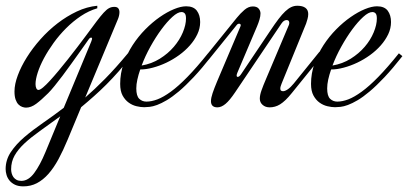

<svg xmlns="http://www.w3.org/2000/svg" viewBox="-150 -373 1456 668"><path d="M307.6 -178.2Q284.2 -148.9 262.7 -124.5Q241.2 -100.1 220 -78.9Q198.7 -57.6 177.2 -38.6Q155.8 -19.5 132.3 0L85.4 112.8Q69.8 150.4 53.5 180.7Q37.1 210.9 18.6 231.9Q0 252.9 -21.5 264.2Q-43 275.4 -68.8 275.4Q-85.9 275.4 -97.7 269.8Q-109.4 264.2 -116.7 255.4Q-124 246.6 -127.2 235.8Q-130.4 225.1 -130.4 215.3Q-130.4 183.1 -112.3 156Q-94.2 128.9 -65.2 104Q-36.1 79.1 -0.2 54.4Q35.6 29.8 71.8 2L167.5 -228.5Q170.4 -235.8 170.4 -237.3Q170.4 -242.2 167 -242.2Q162.6 -242.2 157.7 -234.9Q154.8 -231 146 -218.3Q137.2 -205.6 124.5 -188Q111.8 -170.4 97.2 -149.9Q82.5 -129.4 67.9 -109.9Q53.2 -90.3 40 -74.2Q26.9 -58.1 17.6 -48.8Q-5.9 -25.4 -23.9 -12Q-42 1.5 -59.6 1.5Q-65.4 1.5 -72.5 -1Q-79.6 -3.4 -85.7 -9.5Q-91.8 -15.6 -95.7 -26.6Q-99.6 -37.6 -99.6 -54.7Q-99.6 -80.1 -88.1 -110.8Q-76.7 -141.6 -56.6 -173.6Q-36.6 -205.6 -9.3 -236.3Q18.1 -267.1 50 -291.7Q82 -316.4 117.2 -333Q152.3 -349.6 188.5 -353V-344.2Q158.7 -335.4 131.3 -317.1Q104 -298.8 80.1 -274.9Q56.2 -251 36.6 -223.9Q17.1 -196.8 2.9 -170.4Q-11.2 -144 -18.8 -120.4Q-26.4 -96.7 -26.4 -80.6Q-26.4 -71.8 -23.7 -65.9Q-21 -60.1 -16.1 -60.1Q-10.7 -60.1 -0.2 -68.8Q10.3 -77.6 23.9 -92.5Q37.6 -107.4 53.7 -126.7Q69.8 -146 86.4 -167Q103 -188 119.4 -209.5Q135.7 -231 149.9 -250Q171.4 -279.3 185.8 -298.3Q200.2 -317.4 210.7 -328.9Q221.2 -340.3 229.5 -344.7Q237.8 -349.1 247.6 -349.1Q257.8 -349.1 261.7 -343.8Q265.6 -338.4 265.6 -330.6Q265.6 -324.2 263.9 -317.4Q262.2 -310.5 259.8 -305.2L146.5 -33.7Q178.7 -61.5 215.6 -98.9Q252.4 -136.2 295.4 -188ZM59.6 31.7Q20.5 60.1 -11.2 82.8Q-43 105.5 -65.2 126.2Q-87.4 147 -99.4 168.5Q-111.3 189.9 -111.3 215.8Q-111.3 222.7 -109.4 230Q-107.4 237.3 -103.3 243.2Q-99.1 249 -92.3 252.7Q-85.4 256.3 -75.7 256.3Q-51.3 256.3 -31 229Q-10.7 201.7 8.3 155.8Z M359.4 -19.5Q377 -19.5 397.7 -27.3Q418.5 -35.2 444.6 -54.2Q470.7 -73.2 502.4 -105.7Q534.2 -138.2 573.7 -187.5L585.9 -177.7Q552.2 -134.8 523.9 -104.7Q495.6 -74.7 472.2 -54.9Q448.7 -35.2 429.9 -24.2Q411.1 -13.2 396.5 -7.8Q381.8 -2.4 370.6 -1.2Q359.4 0 351.6 0Q339.8 0 325.2 -3.4Q310.5 -6.8 297.9 -15.9Q285.2 -24.9 276.6 -40.5Q268.1 -56.2 268.1 -81.1Q268.1 -117.7 280 -151.9Q292 -186 311.5 -216.1Q331.1 -246.1 355.7 -271Q380.4 -295.9 406 -313.7Q431.6 -331.5 455.6 -341.3Q479.5 -351.1 497.6 -351.1Q523.4 -351.1 534.9 -335.7Q546.4 -320.3 546.4 -296.4Q546.4 -274.4 536.6 -253.9Q526.9 -233.4 510.7 -215.1Q494.6 -196.8 473.4 -181.4Q452.1 -166 429 -155Q405.8 -144 382.1 -137.7Q358.4 -131.3 337.9 -131.3Q331.5 -112.8 327.9 -96.2Q324.2 -79.6 324.2 -65.4Q324.2 -39.1 334.5 -29.3Q344.7 -19.5 359.4 -19.5ZM481.4 -331.1Q468.3 -331.1 449.7 -314.2Q431.2 -297.4 411.4 -270.5Q391.6 -243.7 373.3 -210.7Q355 -177.7 342.8 -145Q377.4 -150.9 406 -168.7Q434.6 -186.5 454.8 -210.2Q475.1 -233.9 486.1 -260.3Q497.1 -286.6 497.1 -308.6Q497.1 -321.8 492.7 -326.4Q488.3 -331.1 481.4 -331.1Z M686 -279.8Q687.5 -283.2 687.5 -285.2Q687.5 -288.1 685.8 -289.3Q684.1 -290.5 681.6 -290.5Q676.8 -290.5 672.9 -285.2L576.2 -165.5L564 -175.3L673.8 -311Q686.5 -326.7 700.4 -338.6Q714.4 -350.6 729.5 -350.6Q743.7 -350.6 750 -343Q756.3 -335.4 756.3 -326.2Q756.3 -316.9 752.9 -305.2Q749.5 -293.5 744.1 -280.8L676.3 -121.1Q673.3 -114.3 673.3 -110.4Q673.3 -105.5 677.2 -105.5Q682.6 -105.5 689 -115.2L791 -267.1Q806.6 -290.5 819.1 -306.9Q831.5 -323.2 842.5 -333.5Q853.5 -343.8 863.5 -348.4Q873.5 -353 884.3 -353Q902.8 -353 912.6 -345.7Q922.4 -338.4 922.4 -324.2Q922.4 -315.9 919.9 -306.9Q917.5 -297.9 915 -291L830.1 -83Q828.1 -78.1 826.7 -73.5Q825.2 -68.8 825.2 -65.4Q825.2 -59.6 827.9 -57.6Q830.6 -55.7 835 -55.7Q841.8 -55.7 851.6 -62.5Q861.3 -69.3 872.1 -82.5L961.4 -192.9L973.6 -183.1L865.7 -49.8Q854 -35.2 843.8 -25.4Q833.5 -15.6 824.5 -10Q815.4 -4.4 806.4 -2Q797.4 0.5 788.1 0.5Q773.4 0.5 763.7 -8.1Q753.9 -16.6 753.9 -29.8Q753.9 -42 759.8 -58.6Q765.6 -75.2 775.9 -99.1L855 -286.1Q856.4 -289.6 856.4 -293.5Q856.4 -303.2 847.2 -303.2Q843.3 -303.2 838.6 -300.8Q834 -298.3 829.1 -291L668 -51.8Q648.9 -23.4 634.5 -11.5Q620.1 0.5 606.4 0.5Q584 0.5 584 -21Q584 -32.2 589.6 -48.8Q595.2 -65.4 605 -88.9L686 -279.8Z M1023.4 -19.5Q1041 -19.5 1061.8 -27.3Q1082.5 -35.2 1108.6 -54.2Q1134.8 -73.2 1166.5 -105.7Q1198.2 -138.2 1237.8 -187.5L1250 -177.7Q1216.3 -134.8 1188 -104.7Q1159.7 -74.7 1136.2 -54.9Q1112.8 -35.2 1094 -24.2Q1075.2 -13.2 1060.5 -7.8Q1045.9 -2.4 1034.7 -1.2Q1023.4 0 1015.6 0Q1003.9 0 989.3 -3.4Q974.6 -6.8 961.9 -15.9Q949.2 -24.9 940.7 -40.5Q932.1 -56.2 932.1 -81.1Q932.1 -117.7 944.1 -151.9Q956.1 -186 975.6 -216.1Q995.1 -246.1 1019.8 -271Q1044.4 -295.9 1070.1 -313.7Q1095.7 -331.5 1119.6 -341.3Q1143.6 -351.1 1161.6 -351.1Q1187.5 -351.1 1199 -335.7Q1210.4 -320.3 1210.4 -296.4Q1210.4 -274.4 1200.7 -253.9Q1190.9 -233.4 1174.8 -215.1Q1158.7 -196.8 1137.5 -181.4Q1116.2 -166 1093 -155Q1069.8 -144 1046.1 -137.7Q1022.5 -131.3 1002 -131.3Q995.6 -112.8 991.9 -96.2Q988.3 -79.6 988.3 -65.4Q988.3 -39.1 998.5 -29.3Q1008.8 -19.5 1023.4 -19.5ZM1145.5 -331.1Q1132.3 -331.1 1113.8 -314.2Q1095.2 -297.4 1075.4 -270.5Q1055.7 -243.7 1037.4 -210.7Q1019 -177.7 1006.8 -145Q1041.5 -150.9 1070.1 -168.7Q1098.6 -186.5 1118.9 -210.2Q1139.2 -233.9 1150.1 -260.3Q1161.1 -286.6 1161.1 -308.6Q1161.1 -321.8 1156.7 -326.4Q1152.3 -331.1 1145.5 -331.1Z"/></svg>

Font: Dynalight
Style: Regular
Weight: 400
Version: Version 1.000